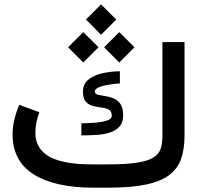

<svg xmlns="http://www.w3.org/2000/svg" viewBox="-20 -866 934 886"><path d="M477.5 -107.4Q564 -107.4 614.7 -115.7Q665.5 -124 690.2 -140.6Q714.8 -157.2 722.2 -181.9Q729.5 -206.5 729.5 -239.3V-671.9H831.5V-240.2Q831.5 -180.2 816.4 -135Q801.3 -89.8 762.9 -59.8Q724.6 -29.8 656 -14.9Q587.4 0 481 0H410.2Q233.9 0 136 -61Q38.1 -122.1 38.1 -246.1Q38.1 -282.7 46.9 -317.1Q55.7 -351.6 68.8 -382.3L161.6 -348.1Q153.3 -327.1 148.2 -301.8Q143.1 -276.4 143.1 -253.4Q143.6 -179.2 207.3 -143.3Q271 -107.4 405.3 -107.4ZM355.5 -296.9Q389.2 -297.4 421.4 -300Q453.6 -302.7 474.6 -310.1Q495.6 -317.4 495.6 -332Q495.6 -352.5 482.2 -359.9Q468.8 -367.2 449 -369.6Q429.2 -372.1 409.4 -377Q389.6 -381.8 376.2 -396.5Q362.8 -411.1 362.8 -443.8Q362.8 -478.5 388.4 -499Q414.1 -519.5 453.1 -528.1Q492.2 -536.6 533.2 -537.1V-481Q509.3 -479.5 482.4 -475.3Q455.6 -471.2 436.5 -463.4Q417.5 -455.6 417.5 -443.4Q417.5 -433.1 430.7 -429.4Q443.8 -425.8 463.4 -423.1Q482.9 -420.4 502.4 -412.8Q522 -405.3 535.2 -387Q548.3 -368.7 548.3 -334Q548.3 -300.8 531.5 -282Q514.6 -263.2 486.8 -254.4Q459 -245.6 424.8 -243.4Q390.6 -241.2 355.5 -241.2ZM376.5 -775.9 446.3 -845.7 516.6 -775.9 446.3 -705.6ZM460.4 -647.9 530.3 -717.8 600.6 -647.9 530.3 -577.6ZM294.4 -647.9 364.3 -717.8 434.6 -647.9 364.3 -577.6Z"/></svg>

Font: Vazir Medium FD-UI
Style: Medium-FD-UI
Weight: 500
Designer: Saber Rastikerdar
Foundry: Saber Rastikerdar
Version: Version 30.1.0